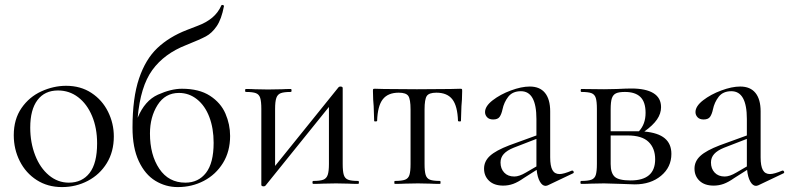

<svg xmlns="http://www.w3.org/2000/svg" viewBox="-20 -748 3210 781"><path d="M36 -198Q36 -263 67.5 -308.5Q99 -354 148.5 -376.5Q198 -399 249 -399Q308 -399 352 -370Q396 -341 419.5 -293.5Q443 -246 443 -193Q443 -131 414.5 -84.5Q386 -38 337.5 -12.5Q289 13 232 13Q174 13 129.5 -15.5Q85 -44 60.5 -92.5Q36 -141 36 -198ZM375 -165Q375 -227 354.5 -276Q334 -325 298 -352.5Q262 -380 216 -380Q162 -380 132.5 -341Q103 -302 103 -229Q103 -168 123 -116.5Q143 -65 179 -35Q215 -5 260 -5Q314 -5 344.5 -44.5Q375 -84 375 -165Z M916 -195Q916 -132 887 -85Q858 -38 809.5 -12.5Q761 13 703 13Q654 13 612 -12.5Q570 -38 544.5 -92.5Q519 -147 519 -229Q519 -350 545.5 -428.5Q572 -507 620 -552.5Q668 -598 740 -626Q749 -630 784 -643Q819 -656 843 -676Q867 -696 880 -725Q881 -729 886.5 -727.5Q892 -726 891 -723Q881 -670 861.5 -641.5Q842 -613 817.5 -600Q793 -587 738 -565Q648 -530 599.5 -463Q551 -396 540 -269Q569 -339 622.5 -363Q676 -387 720 -387Q790 -387 834 -358.5Q878 -330 897 -286Q916 -242 916 -195ZM849 -167Q849 -226 831.5 -272Q814 -318 781.5 -344Q749 -370 708 -370Q652 -370 621 -321Q590 -272 590 -205Q590 -118 628 -61.5Q666 -5 734 -5Q787 -5 818 -45Q849 -85 849 -167Z M1437 0Q1412 0 1398 -1L1347 -2L1293 -1Q1279 0 1254 0Q1251 0 1251 -6Q1251 -12 1254 -12Q1282 -12 1295 -17Q1308 -22 1313 -36.5Q1318 -51 1318 -81V-313L1060 7Q1057 10 1053 10Q1043 10 1043 4V-305Q1043 -335 1038.5 -349.5Q1034 -364 1021 -369Q1008 -374 980 -374Q977 -374 977 -380Q977 -386 980 -386Q1004 -386 1017 -385L1070 -384L1128 -385Q1141 -386 1163 -386Q1166 -386 1166 -380Q1166 -374 1163 -374Q1135 -374 1122 -369Q1109 -364 1104 -349.5Q1099 -335 1099 -305V-73L1357 -393Q1360 -396 1364 -396Q1374 -396 1374 -390V-81Q1374 -51 1378.5 -36.5Q1383 -22 1396 -17Q1409 -12 1437 -12Q1440 -12 1440 -6Q1440 0 1437 0Z M1586 -12Q1614 -12 1627.5 -17Q1641 -22 1645.5 -36.5Q1650 -51 1650 -81V-303Q1650 -344 1641 -357.5Q1632 -371 1602 -371Q1558 -371 1537 -344Q1516 -317 1514 -256Q1513 -254 1507.5 -254Q1502 -254 1502 -256L1500 -316Q1499 -327 1498 -342.5Q1497 -358 1497 -378Q1497 -384 1498 -385.5Q1499 -387 1505 -387Q1526 -387 1542 -386L1676 -385L1813 -386Q1830 -387 1852 -387Q1858 -387 1859 -385.5Q1860 -384 1860 -378Q1860 -358 1859 -342.5Q1858 -327 1857 -316L1855 -256Q1855 -254 1849.5 -254Q1844 -254 1843 -256Q1841 -317 1820 -344Q1799 -371 1755 -371Q1725 -371 1716 -357.5Q1707 -344 1707 -303V-81Q1707 -51 1711.5 -36.5Q1716 -22 1729 -17Q1742 -12 1770 -12Q1772 -12 1772 -6Q1772 0 1770 0Q1744 0 1730 -1L1680 -2L1627 -1Q1612 0 1586 0Q1584 0 1584 -6Q1584 -12 1586 -12Z M2308 -54Q2312 -54 2313.5 -49.5Q2315 -45 2311 -43L2208 6Q2202 8 2199 8Q2186 8 2176 -9.5Q2166 -27 2163 -57L2111 -24Q2087 -7 2067.5 0Q2048 7 2027 7Q1990 7 1969.5 -12.5Q1949 -32 1949 -62Q1949 -92 1973 -114Q1997 -136 2052 -157L2162 -197V-264Q2162 -377 2099 -377Q2065 -377 2047.5 -354.5Q2030 -332 2024 -303Q2020 -284 2012.5 -273Q2005 -262 1986 -262Q1970 -262 1961.5 -271Q1953 -280 1953 -292Q1953 -316 1984 -340Q2015 -364 2058 -380Q2101 -396 2135 -396Q2176 -396 2197 -370Q2218 -344 2218 -295V-108Q2218 -73 2227 -56.5Q2236 -40 2256 -40Q2273 -40 2306 -54ZM2162 -71V-76V-183L2069 -147Q2042 -136 2029 -121.5Q2016 -107 2016 -87Q2016 -62 2031 -46Q2046 -30 2072 -30Q2092 -30 2119 -46Z M2711 -122Q2711 -68 2669 -33Q2627 2 2562 2Q2548 2 2506 0Q2458 -2 2437 -2L2384 -1Q2370 0 2344 0Q2341 0 2341 -6Q2341 -12 2344 -12Q2372 -12 2385.5 -17Q2399 -22 2403.5 -36.5Q2408 -51 2408 -81V-305Q2408 -335 2403.5 -349.5Q2399 -364 2386 -369Q2373 -374 2345 -374Q2342 -374 2342 -380Q2342 -386 2345 -386L2437 -385L2489 -386Q2529 -388 2548 -388Q2607 -388 2638 -369Q2669 -350 2669 -312Q2669 -286 2652.5 -262Q2636 -238 2601 -213Q2657 -208 2684 -185.5Q2711 -163 2711 -122ZM2464 -303V-214H2568H2579Q2606 -243 2606 -289Q2606 -333 2585 -353.5Q2564 -374 2522 -374Q2498 -374 2486 -368.5Q2474 -363 2469 -348.5Q2464 -334 2464 -303ZM2645 -100Q2645 -145 2618 -171Q2591 -197 2533 -197H2464V-81Q2464 -44 2480.5 -29Q2497 -14 2545 -14Q2645 -14 2645 -100Z M3164 -54Q3168 -54 3169.5 -49.5Q3171 -45 3167 -43L3064 6Q3058 8 3055 8Q3042 8 3032 -9.5Q3022 -27 3019 -57L2967 -24Q2943 -7 2923.5 0Q2904 7 2883 7Q2846 7 2825.5 -12.5Q2805 -32 2805 -62Q2805 -92 2829 -114Q2853 -136 2908 -157L3018 -197V-264Q3018 -377 2955 -377Q2921 -377 2903.5 -354.5Q2886 -332 2880 -303Q2876 -284 2868.5 -273Q2861 -262 2842 -262Q2826 -262 2817.5 -271Q2809 -280 2809 -292Q2809 -316 2840 -340Q2871 -364 2914 -380Q2957 -396 2991 -396Q3032 -396 3053 -370Q3074 -344 3074 -295V-108Q3074 -73 3083 -56.5Q3092 -40 3112 -40Q3129 -40 3162 -54ZM3018 -71V-76V-183L2925 -147Q2898 -136 2885 -121.5Q2872 -107 2872 -87Q2872 -62 2887 -46Q2902 -30 2928 -30Q2948 -30 2975 -46Z"/></svg>

Font: Cormorant Garamond
Style: Regular
Weight: 400
Designer: Christian Thalmann (Catharsis Fonts)
Version: Version 3.000